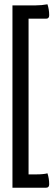

<svg xmlns="http://www.w3.org/2000/svg" viewBox="-20 -722 261 894"><path d="M147 -697Q173 -697 201 -702Q209 -678 209 -651Q209 -635 195 -635H113V90H147Q183 90 201 85Q209 109 209 136Q209 152 195 152H38V-697Z"/></svg>

Font: Medula One
Style: Regular
Weight: 400
Designer: Luciano Vergara
Foundry: Luciano Vergara
Version: Version 1.002